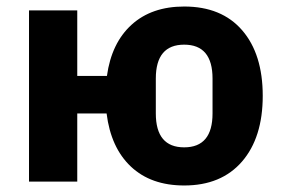

<svg xmlns="http://www.w3.org/2000/svg" viewBox="-20 -557 862 589"><path d="M545 12Q443 12 381.5 -46Q320 -104 307 -209H217V0H69V-525H217V-324H308Q322 -425 383.5 -481Q445 -537 545 -537Q660 -537 723 -464Q786 -391 786 -263Q786 -135 722.5 -61.5Q659 12 545 12ZM632 -209V-316Q632 -420 545 -420Q458 -420 458 -316V-209Q458 -105 545 -105Q632 -105 632 -209Z"/></svg>

Font: Aneliza
Style: Bold
Weight: 700
Designer: Mike Abbink, Paul van der Laan, Pieter van Rosmalen
Foundry: Bold Monday
Version: Version 3.0